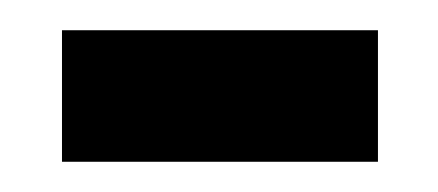

<svg xmlns="http://www.w3.org/2000/svg" viewBox="-20 -336 290 127"><path d="M21 -229V-316H230V-229Z"/></svg>

Font: Noto Serif Tamil ExtraCondensed SemiBold
Style: Regular
Weight: 600
Width: 2
Designer: Indian Type Foundry, Tom Grace, and the Monotype Design Team
Foundry: Monotype Imaging Inc.
Version: Version 2.004; ttfautohint (v1.8.4.7-5d5b)